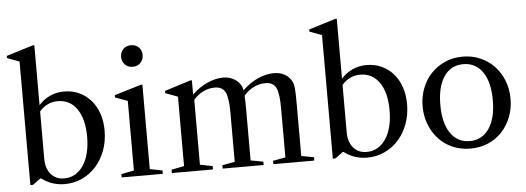

<svg xmlns="http://www.w3.org/2000/svg" viewBox="-53 -982 3132 1144"><g transform="rotate(-5 1513.5 -410.0)"><path d="M292 10C329.3 10 364.2 2.5 396.5 -12.5C428.8 -27.5 456.8 -48.3 480.5 -75C504.2 -101.7 522.7 -133.2 536 -169.5C549.3 -205.8 556 -245 556 -287C556 -324.3 550.7 -358.5 540 -389.5C529.3 -420.5 514.2 -447.2 494.5 -469.5C474.8 -491.8 451.5 -509.2 424.5 -521.5C397.5 -533.8 367.7 -540 335 -540C275.7 -540 225 -517.3 183 -472V-830H173L14 -781V-768L87 -741V-2H103L149 -36H154C194.7 -5.3 240.7 10 292 10ZM292 -24C258.7 -24 232.2 -35.5 212.5 -58.5C192.8 -81.5 183 -112 183 -150V-434C196.3 -450 212.3 -462.7 231 -472C249.7 -481.3 270.3 -486 293 -486C341.7 -486 379.8 -465.8 407.5 -425.5C435.2 -385.2 449 -329.7 449 -259C449 -223.7 445.3 -191.5 438 -162.5C430.7 -133.5 420.2 -108.8 406.5 -88.5C392.8 -68.2 376.3 -52.3 357 -41C337.7 -29.7 316 -24 292 -24Z M692 -715C692 -697.7 697.8 -682.7 709.5 -670C721.2 -657.3 736.7 -651 756 -651C776 -651 791.8 -657.3 803.5 -670C815.2 -682.7 821 -697.7 821 -715C821 -733.7 815.2 -749.2 803.5 -761.5C791.8 -773.8 776 -780 756 -780C736.7 -780 721.2 -773.8 709.5 -761.5C697.8 -749.2 692 -733.7 692 -715ZM879 -20 804 -35V-540H795L635 -492V-478L709 -451V-35L633 -20V0H879Z M1179 -20 1104 -35V-423C1121.3 -443 1141 -458.3 1163 -469C1185 -479.7 1208 -485 1232 -485C1266.7 -485 1289.3 -469.7 1300 -439C1303.3 -427.7 1306.2 -413.5 1308.5 -396.5C1310.8 -379.5 1312 -356.7 1312 -328V-34L1237 -20V0H1482V-20L1407 -34V-338C1407 -356.7 1406.8 -372.7 1406.5 -386C1406.2 -399.3 1405.7 -411 1405 -421C1422.3 -441.7 1442.2 -457.5 1464.5 -468.5C1486.8 -479.5 1510.3 -485 1535 -485C1570.3 -485 1593 -469.7 1603 -439C1606.3 -427.7 1609.2 -413.5 1611.5 -396.5C1613.8 -379.5 1615 -356.7 1615 -328V-34L1540 -20V0H1785V-20L1710 -34V-338C1710 -362 1709.8 -381.8 1709.5 -397.5C1709.2 -413.2 1708.5 -426.3 1707.5 -437C1706.5 -447.7 1705.2 -456.2 1703.5 -462.5C1701.8 -468.8 1699.7 -474.7 1697 -480C1687.7 -498.7 1673.7 -513.3 1655 -524C1636.3 -534.7 1615 -540 1591 -540C1559 -540 1526.7 -532.7 1494 -518C1461.3 -503.3 1430.7 -482 1402 -454C1399.3 -468 1394.3 -480.3 1387 -491C1379.7 -501.7 1370.8 -510.7 1360.5 -518C1350.2 -525.3 1338.7 -530.8 1326 -534.5C1313.3 -538.2 1300.7 -540 1288 -540C1256 -540 1223.8 -532.7 1191.5 -518C1159.2 -503.3 1128.7 -482.3 1100 -455V-540H1090L935 -491V-478L1009 -450V-35L933 -20V0H1179Z M2101 10C2138.3 10 2173.2 2.5 2205.5 -12.5C2237.8 -27.5 2265.8 -48.3 2289.5 -75C2313.2 -101.7 2331.7 -133.2 2345 -169.5C2358.3 -205.8 2365 -245 2365 -287C2365 -324.3 2359.7 -358.5 2349 -389.5C2338.3 -420.5 2323.2 -447.2 2303.5 -469.5C2283.8 -491.8 2260.5 -509.2 2233.5 -521.5C2206.5 -533.8 2176.7 -540 2144 -540C2084.7 -540 2034 -517.3 1992 -472V-830H1982L1823 -781V-768L1896 -741V-2H1912L1958 -36H1963C2003.7 -5.3 2049.7 10 2101 10ZM2101 -24C2067.7 -24 2041.2 -35.5 2021.5 -58.5C2001.8 -81.5 1992 -112 1992 -150V-434C2005.3 -450 2021.3 -462.7 2040 -472C2058.7 -481.3 2079.3 -486 2102 -486C2150.7 -486 2188.8 -465.8 2216.5 -425.5C2244.2 -385.2 2258 -329.7 2258 -259C2258 -223.7 2254.3 -191.5 2247 -162.5C2239.7 -133.5 2229.2 -108.8 2215.5 -88.5C2201.8 -68.2 2185.3 -52.3 2166 -41C2146.7 -29.7 2125 -24 2101 -24Z M2719 -540C2681 -540 2646 -533 2614 -519C2582 -505 2554.3 -485.8 2531 -461.5C2507.7 -437.2 2489.3 -408.2 2476 -374.5C2462.7 -340.8 2456 -304.3 2456 -265C2456 -225.7 2462.7 -189.2 2476 -155.5C2489.3 -121.8 2507.7 -92.7 2531 -68C2554.3 -43.3 2582 -24.2 2614 -10.5C2646 3.2 2681 10 2719 10C2757 10 2792 3.2 2824 -10.5C2856 -24.2 2883.7 -43.3 2907 -68C2930.3 -92.7 2948.7 -121.8 2962 -155.5C2975.3 -189.2 2982 -225.7 2982 -265C2982 -304.3 2975.3 -340.8 2962 -374.5C2948.7 -408.2 2930.3 -437.2 2907 -461.5C2883.7 -485.8 2856 -505 2824 -519C2792 -533 2757 -540 2719 -540ZM2562 -265C2562 -337.7 2575.8 -394.2 2603.5 -434.5C2631.2 -474.8 2669.7 -495 2719 -495C2768.3 -495 2806.8 -474.8 2834.5 -434.5C2862.2 -394.2 2876 -338 2876 -266C2876 -193.3 2862 -136.7 2834 -96C2806 -55.3 2767.3 -35 2718 -35C2669.3 -35 2631.2 -55.2 2603.5 -95.5C2575.8 -135.8 2562 -192.3 2562 -265Z"/></g></svg>

Font: Libre Caslon Text
Style: Regular
Weight: 400
Designer: Pablo Impallari, Rodrigo Fuenzalida
Foundry: Pablo Impallari, Rodrigo Fuenzalida
Version: Version 1.000; ttfautohint (v0.93) -l 8 -r 50 -G 200 -x 14 -